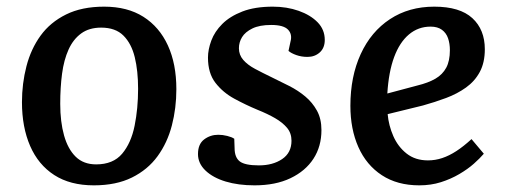

<svg xmlns="http://www.w3.org/2000/svg" viewBox="-20 -543 1520 577"><path d="M262 14Q191 14 143 -17Q95 -48 70.5 -104.5Q46 -161 46 -236Q46 -292 59.5 -344Q73 -396 102 -436Q131 -476 178.5 -499.5Q226 -523 293 -523Q363 -523 411 -492.5Q459 -462 484.5 -406.5Q510 -351 510 -275Q510 -218 496.5 -166Q483 -114 453.5 -73.5Q424 -33 376.5 -9.5Q329 14 262 14ZM269 -49Q320 -49 347 -81Q374 -113 384.5 -165Q395 -217 395 -276Q395 -330 385 -371Q375 -412 351 -436Q327 -460 284 -460Q248 -460 224 -442.5Q200 -425 186 -394Q172 -363 166.5 -321.5Q161 -280 161 -231Q161 -177 172.5 -136Q184 -95 207.5 -72Q231 -49 269 -49Z M758 -46Q800 -46 828 -65Q856 -84 856 -120Q856 -143 842.5 -159Q829 -175 806.5 -188Q784 -201 754 -213Q718 -228 684 -246.5Q650 -265 627.5 -294Q605 -323 605 -370Q605 -394 615 -421Q625 -448 648 -471Q671 -494 708.5 -508.5Q746 -523 800 -523Q842 -523 877.5 -510.5Q913 -498 934.5 -476Q956 -454 956 -423Q956 -399 941 -385.5Q926 -372 904 -372Q886 -372 870.5 -377.5Q855 -383 847 -390L853 -418Q859 -440 845.5 -454Q832 -468 795 -468Q760 -468 738.5 -457.5Q717 -447 707.5 -431.5Q698 -416 698 -398Q698 -378 711 -363Q724 -348 746.5 -336Q769 -324 796 -311Q823 -298 849.5 -284.5Q876 -271 897.5 -253Q919 -235 932.5 -210.5Q946 -186 946 -152Q946 -103 922 -66Q898 -29 853 -7.5Q808 14 745 14Q696 14 658 2.5Q620 -9 597.5 -30.5Q575 -52 575 -80Q575 -110 593.5 -124Q612 -138 636 -138Q649 -138 663 -134.5Q677 -131 684 -126L685 -98Q685 -70 700.5 -58Q716 -46 758 -46Z M1285 -523Q1362 -523 1399.5 -488.5Q1437 -454 1437 -395Q1437 -355 1422 -327Q1407 -299 1380.5 -280Q1354 -261 1320.5 -248.5Q1287 -236 1251 -226L1145 -200Q1148 -166 1162 -134Q1176 -102 1202 -81.5Q1228 -61 1266 -61Q1288 -61 1309 -68Q1330 -75 1351.5 -89Q1373 -103 1397 -125L1434 -81Q1422 -67 1404 -51Q1386 -35 1360.5 -20Q1335 -5 1305 4.5Q1275 14 1240 14Q1174 14 1127.5 -16.5Q1081 -47 1057 -101Q1033 -155 1033 -225Q1033 -313 1064 -380.5Q1095 -448 1152 -485.5Q1209 -523 1285 -523ZM1332 -392Q1332 -412 1326.5 -428Q1321 -444 1308 -453.5Q1295 -463 1274 -463Q1237 -463 1209 -439.5Q1181 -416 1164.5 -371.5Q1148 -327 1144 -262L1234 -286Q1267 -294 1288.5 -306.5Q1310 -319 1321 -339.5Q1332 -360 1332 -392Z"/></svg>

Font: Literata Medium
Style: Italic
Weight: 500
Italic angle: -2°
Designer: Latin by Veronika Burian and Jose Scaglione. Greek by Irene Vlachou. Cyrillic by Vera Evstafieva
Foundry: TypeTogether
Version: Version 3.103;gftools[0.9.29]